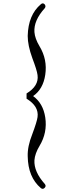

<svg xmlns="http://www.w3.org/2000/svg" viewBox="-20 -752 437 1171"><path d="M190 225Q186 295 254 371Q263 383 252 394Q241 405 229 395Q151 329 149 201Q147 141 177 66Q205 -9 209 -38Q218 -104 142 -150V-182Q218 -228 209 -294Q207 -310 199 -335.5Q191 -361 177 -398Q149 -475 149 -533Q152 -661 229 -726Q241 -737 252 -726Q262 -714 253 -702Q185 -627 190 -556Q193 -517 221 -470Q270 -389 256 -296Q243 -208 182 -166Q243 -122 256 -36Q270 57 221 138Q193 185 190 225Z"/></svg>

Font: Amiri Quran
Style: Regular
Weight: 400
Designer: Khaled Hosny
Version: Version 0.117